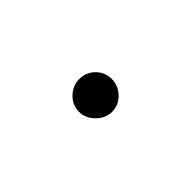

<svg xmlns="http://www.w3.org/2000/svg" viewBox="-21 -133 215 215"><g transform="rotate(-45 86.0 -26.0)"><path d="M60 -26Q60 -37 68 -44.5Q76 -52 86 -52Q97 -52 104.5 -44.5Q112 -37 112 -26Q112 -16 104.5 -8Q97 0 86 0Q76 0 68 -8Q60 -16 60 -26Z"/></g></svg>

Font: Prompt Thin
Style: Regular
Weight: 250
Designer: Katatrad Team
Foundry: CadsonDemak
Version: Version 1.001